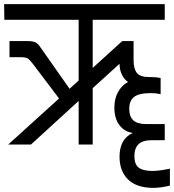

<svg xmlns="http://www.w3.org/2000/svg" viewBox="-30 -700 843 930"><path d="M793 117V199Q749 210 713 210Q632 210 590.5 169.5Q549 129 549 59Q549 -27 613 -56Q572 -62 548 -94.5Q524 -127 524 -179Q524 -221 541 -253Q558 -285 590 -303Q571 -316 560 -339.5Q549 -363 549 -391L419 -273V0H351V-211L120 0H11V-1L256 -223L129 -391Q113 -412 103 -417.5Q93 -423 67 -423H16V-501H105Q128 -501 141 -495Q154 -489 165 -472L307 -270L351 -310V-604H-9L-10 -680H768V-604H419V-371L562 -501H617V-409Q617 -367 633 -347Q649 -327 688 -327Q707 -327 720.5 -326Q734 -325 748 -322V-244Q725 -249 701 -249Q643 -249 619.5 -230.5Q596 -212 596 -173Q596 -135 616 -117Q636 -99 678 -99H768V-21H706Q661 -21 641 -1.5Q621 18 621 56Q621 96 642 112Q663 128 708 128Q741 128 793 117Z"/></svg>

Font: Rhodium Libre
Style: Regular
Weight: 400
Designer: James Puckett
Foundry: Dunwich Type Founders
Version: Version 1.001; ttfautohint (v1.3)